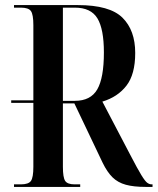

<svg xmlns="http://www.w3.org/2000/svg" viewBox="-20 -734 619 754"><path d="M35 0V-10H62Q92 -10 101.5 -23.5Q111 -37 111 -79V-330H24V-340H111V-635Q111 -677 101.5 -690.5Q92 -704 62 -704H35V-714H286Q411 -714 461 -664.5Q511 -615 511 -526Q511 -442 476.5 -397.5Q442 -353 382 -335L492 -125Q520 -71 535 -46.5Q550 -22 558.5 -16Q567 -10 575 -10H579V0H552Q505 0 474 -8.5Q443 -17 422 -37.5Q401 -58 383 -95L272 -328H227V-79Q227 -37 236 -23.5Q245 -10 273 -10H295V0ZM274 -338Q336 -338 362 -383Q388 -428 388 -528Q388 -620 362.5 -662Q337 -704 274 -704H227V-338Z"/></svg>

Font: Noto Serif Display ExtraCondensed SemiBold
Style: Regular
Weight: 600
Width: 2
Designer: Monotype Design Team
Foundry: Monotype Imaging Inc.
Version: Version 2.009